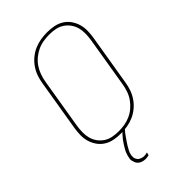

<svg xmlns="http://www.w3.org/2000/svg" viewBox="-282 -842 1164 1164"><g transform="rotate(-45 300.0 -260.0)"><path d="M246 8Q216 8 188 2.5Q160 -3 136.5 -17.5Q113 -32 97 -54.5Q81 -77 73 -103.5Q65 -130 65.5 -159.5Q66 -189 71 -218L125 -544Q129 -571 138.5 -598Q148 -625 164.5 -649Q181 -673 204 -692Q227 -711 253.5 -722.5Q280 -734 308 -738.5Q336 -743 363 -743Q393 -743 421 -737.5Q449 -732 472.5 -717.5Q496 -703 512 -680.5Q528 -658 536 -631.5Q544 -605 543.5 -575.5Q543 -546 538 -517L484 -191Q480 -164 470.5 -137Q461 -110 444.5 -86Q428 -62 405 -43Q382 -24 355.5 -12.5Q329 -1 301 3.5Q273 8 246 8ZM247 -11Q271 -11 296.5 -15Q322 -19 346.5 -30Q371 -41 391.5 -58.5Q412 -76 427.5 -98Q443 -120 451.5 -145Q460 -170 464 -194L518 -520Q522 -546 522.5 -572.5Q523 -599 516.5 -623Q510 -647 495.5 -667Q481 -687 460.5 -700.5Q440 -714 415 -719Q390 -724 363 -724Q339 -724 313 -720Q287 -716 263 -705Q239 -694 218 -676.5Q197 -659 182 -637Q167 -615 158 -590Q149 -565 145 -541L91 -215Q87 -189 86.5 -162.5Q86 -136 92.5 -112Q99 -88 113.5 -68Q128 -48 148.5 -34.5Q169 -21 194.5 -16Q220 -11 247 -11ZM244 223Q234 223 224.5 221Q215 219 207 215Q199 211 192.5 204.5Q186 198 182.5 190Q179 182 176.5 171.5Q174 161 175 154L177 146Q179 133 184 119Q189 105 196 92.5Q203 80 211 67.5Q219 55 227.5 43.5Q236 32 248 19Q260 6 267 -1L276 -8H288L287 0Q277 10 268.5 21Q260 32 252.5 43Q245 54 237 65.5Q229 77 222 88.5Q215 100 207.5 114.5Q200 129 199 137L197 147Q196 154 196.5 161.5Q197 169 200 175.5Q203 182 207 187Q211 192 217 195.5Q223 199 231 201.5Q239 204 243 204H249Q252 204 255 204Q258 204 260.5 203.5Q263 203 266.5 202.5Q270 202 272 201L276 200L272 219Q269 220 266 220.5Q263 221 260 221.5Q257 222 253.5 222.5Q250 223 247 223Z"/></g></svg>

Font: Iosevka Aile Thin
Style: Italic
Weight: 100
Italic angle: -9°
Designer: Belleve Invis
Foundry: Belleve Invis
Version: Version 31.1.0; ttfautohint (v1.8.4)